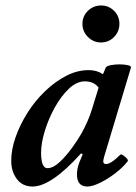

<svg xmlns="http://www.w3.org/2000/svg" viewBox="-20 -668 498 701"><path d="M99 13Q62 13 41.5 -14.5Q21 -42 21 -81Q21 -122 37 -167.5Q53 -213 80.5 -256.5Q108 -300 144.5 -335Q181 -370 221.5 -391Q262 -412 304 -412Q334 -412 356 -397L366 -421Q369 -427 384 -430Q399 -433 416.5 -433Q434 -433 447 -430Q460 -427 458 -421L360 -95Q358 -87 357.5 -84Q357 -81 357 -79Q357 -69 367 -69Q385 -69 419 -103Q422 -106 429.5 -101Q437 -96 443 -89.5Q449 -83 446 -79Q429 -57 401 -35.5Q373 -14 345 -0.5Q317 13 299 13Q261 13 261 -31Q261 -43 263.5 -54.5Q266 -66 270 -76L282 -105L276 -108Q167 13 99 13ZM153 -54Q174 -54 197.5 -76Q221 -98 242.5 -127.5Q264 -157 277 -180Q303 -227 316 -270L340 -348Q323 -371 290 -371Q260 -371 231.5 -344Q203 -317 180 -275.5Q157 -234 143.5 -189.5Q130 -145 130 -111Q130 -54 153 -54ZM349 -513Q321 -513 301 -533Q281 -553 281 -581Q281 -609 301 -628.5Q321 -648 349 -648Q377 -648 396.5 -628.5Q416 -609 416 -581Q416 -553 396.5 -533Q377 -513 349 -513Z"/></svg>

Font: Junicode
Style: Bold Italic
Weight: 700
Italic angle: -11°
Designer: Peter S. Baker
Version: Version 2.100; ttfautohint (v1.8.4)